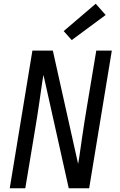

<svg xmlns="http://www.w3.org/2000/svg" viewBox="-20 -1005 640 1025"><path d="M32 0 153 -735H262L397 -130Q399 -138 400 -147Q401 -156 403 -165L419 -276Q425 -317 431.5 -358.5Q438 -400 445 -441L494 -735H577L456 0H347L219 -574L212 -605Q210 -597 209 -588Q208 -579 206 -570L190 -459Q184 -418 177.5 -376.5Q171 -335 164 -294L115 0ZM363 -791 320 -839 491 -985 544 -925Z"/></svg>

Font: Iosevka SS04 Extended
Style: Italic
Weight: 400
Width: 7
Italic angle: -9°
Monospace: yes
Designer: Belleve Invis
Foundry: Belleve Invis
Version: Version 19.0.0; ttfautohint (v1.8.4)